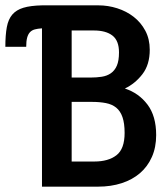

<svg xmlns="http://www.w3.org/2000/svg" viewBox="-87 -714 607 718"><path d="M70 -16V-608Q54 -607 43 -604Q32 -601 25 -593.5Q18 -586 14.5 -573Q11 -560 11 -539H-67Q-67 -583 -61.5 -612.5Q-56 -642 -41 -659.5Q-26 -677 0.5 -685Q27 -693 70 -694H281Q317 -694 351.5 -683Q386 -672 413 -651Q440 -630 456.5 -599Q473 -568 473 -528Q473 -472 445.5 -436.5Q418 -401 380 -383Q432 -366 464.5 -323Q497 -280 497 -209Q497 -163 481 -127Q465 -91 436.5 -66.5Q408 -42 368 -29Q328 -16 280 -16ZM181 -333V-110H266Q318 -110 348.5 -133.5Q379 -157 379 -217Q379 -253 371 -276Q363 -299 347.5 -311.5Q332 -324 309 -328.5Q286 -333 256 -333ZM181 -600V-424H252Q274 -424 293.5 -427Q313 -430 327.5 -440Q342 -450 350 -468.5Q358 -487 358 -518Q358 -562 333.5 -581Q309 -600 264 -600Z"/></svg>

Font: D2Coding ligature
Style: Bold
Weight: 700
Monospace: yes
Designer: Yong-Rak Park; Jeong-Hwan Yoon; Sang-Min Lee;
Foundry: NHN Corporation
Version: Version 1.3.2; Build 20180524